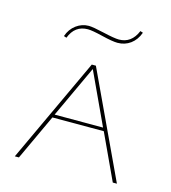

<svg xmlns="http://www.w3.org/2000/svg" viewBox="-100 -730 724 812"><g transform="rotate(15 262.5 -324.5)"><path d="M199 -599Q142 -599 120 -541L108 -545Q119 -577 144 -595.5Q169 -614 199 -614Q217 -614 266.5 -602.5Q316 -591 336 -591Q391 -591 415 -649L427 -645Q415 -612 390.5 -594Q366 -576 334 -576Q312 -576 265 -587.5Q218 -599 199 -599ZM468 0 375 -200H150L57 0H39L253 -459H271L486 0ZM156 -214H368L262 -442Z"/></g></svg>

Font: EauTestSC Thin
Style: Regular
Weight: 250
Designer: Christian Thalmann (Catharsis Fonts)
Version: Version 0.001;PS 000.001;hotconv 1.0.88;makeotf.lib2.5.64775